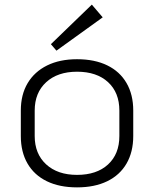

<svg xmlns="http://www.w3.org/2000/svg" viewBox="-20 -803 666 830"><path d="M313 7Q237 7 182.5 -19.5Q128 -46 99 -96Q70 -146 70 -215V-325Q70 -394 99.5 -443.5Q129 -493 183.5 -520Q238 -547 313 -547Q389 -547 443.5 -520.5Q498 -494 527 -444Q556 -394 556 -325V-215Q556 -146 527 -96Q498 -46 443.5 -19.5Q389 7 313 7ZM313 -47Q398 -47 447 -92Q496 -137 496 -215V-325Q496 -403 447 -448Q398 -493 313 -493Q229 -493 179.5 -447.5Q130 -402 130 -325V-215Q130 -138 179.5 -92.5Q229 -47 313 -47ZM424 -728 224 -584 200 -612 377 -783Z"/></svg>

Font: Pathway Extreme 8pt Thin
Style: Regular
Weight: 100
Designer: Eduardo Rodriguez Tunni
Foundry: Eduardo Rodriguez Tunni
Version: Version 1.000